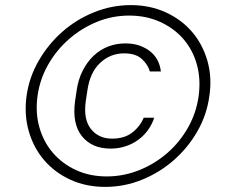

<svg xmlns="http://www.w3.org/2000/svg" viewBox="-20 -726 890 752"><path d="M392 6Q317 6 256 -22Q195 -50 153.5 -98Q112 -146 93 -211Q74 -276 84 -350Q94 -423 131.5 -488Q169 -553 224 -601.5Q279 -650 348.5 -678Q418 -706 492 -706Q567 -706 628.5 -678Q690 -650 731.5 -602Q773 -554 792 -489Q811 -424 800 -350Q790 -276 753 -211.5Q716 -147 660.5 -98.5Q605 -50 536 -22Q467 6 392 6ZM398 -35Q464 -35 525 -59.5Q586 -84 635 -126.5Q684 -169 716.5 -226.5Q749 -284 758 -350Q767 -416 751 -473.5Q735 -531 698 -573.5Q661 -616 606.5 -640.5Q552 -665 486 -665Q420 -665 360 -640.5Q300 -616 251 -573.5Q202 -531 169 -473.5Q136 -416 127 -350Q118 -284 134.5 -226.5Q151 -169 188 -126.5Q225 -84 278.5 -59.5Q332 -35 398 -35ZM413 -144Q340 -144 301 -192.5Q262 -241 274 -330L280 -370Q286 -414 303.5 -448.5Q321 -483 346 -507Q371 -531 403 -543.5Q435 -556 471 -556Q504 -556 529 -546.5Q554 -537 571.5 -522Q589 -507 598.5 -487Q608 -467 610 -446H567Q560 -472 536 -494.5Q512 -517 466 -517Q412 -517 372 -479.5Q332 -442 322 -370L316 -330Q306 -259 336 -221Q366 -183 419 -183Q467 -183 497.5 -206.5Q528 -230 543 -265H584Q576 -240 560.5 -218Q545 -196 523 -179.5Q501 -163 473 -153.5Q445 -144 413 -144Z"/></svg>

Font: Retni Sans Light
Style: Italic
Weight: 300
Italic angle: -8°
Designer: Vitaly Kuzmin
Foundry: ParaType Ltd.
Version: Version 1.00;June 10, 2019;FontCreator 11.5.0.2425 64-bit; t